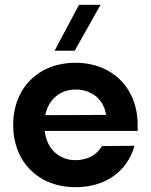

<svg xmlns="http://www.w3.org/2000/svg" viewBox="-20 -772 630 802"><path d="M208 -560H292L400 -752H310ZM35 -250C35 -94 143 10 295 10C423 10 512 -58 542 -163L406 -162C385 -126 347 -103 295 -103C228 -103 175 -149 167 -225H555V-250C555 -406 447 -510 295 -510C143 -510 35 -406 35 -250ZM169 -291C182 -357 232 -398 295 -398C363 -398 414 -357 423 -292Z"/></svg>

Font: Goli SemiBold
Style: Regular
Weight: 600
Designer: jaikishan Patel
Foundry: MagicType
Version: Version 1.000;Glyphs 3.2 (3242)